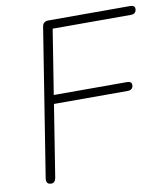

<svg xmlns="http://www.w3.org/2000/svg" viewBox="-80 -773 742 847"><g transform="rotate(-10 290.5 -349.5)"><path d="M82 6Q69 6 64 -1Q59 -8 61 -21L166 -682Q168 -694 175 -699.5Q182 -705 193 -705H559Q570 -705 575.5 -701Q581 -697 581 -689Q581 -678 574.5 -672Q568 -666 557 -666H206L160 -377H487Q498 -377 503.5 -373Q509 -369 509 -361Q509 -350 502.5 -344Q496 -338 485 -338H154L103 -17Q99 6 82 6Z"/></g></svg>

Font: Nunito ExtraLight ExtraLight
Style: Italic
Weight: 250
Italic angle: -9°
Version: Version 3.602